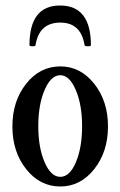

<svg xmlns="http://www.w3.org/2000/svg" viewBox="-20 -666 437 697"><path d="M87 -502Q87 -646 198 -646Q310 -646 310 -502Q310 -498 299 -498Q288 -498 287 -502Q274 -584 199 -584Q122 -584 109 -502Q109 -498 98 -498Q87 -498 87 -502ZM199 11Q125 11 75 -52Q25 -115 25 -207Q25 -299 75 -362Q125 -425 199 -425Q272 -425 322 -362Q372 -299 372 -207Q372 -115 322 -52Q272 11 199 11ZM199 -393Q165 -393 142 -339.5Q119 -286 119 -208Q119 -130 142 -77Q165 -24 199 -24Q233 -24 255.5 -77Q278 -130 278 -208Q278 -286 255 -339.5Q232 -393 199 -393Z"/></svg>

Font: Junicode Cond Medium
Style: Regular
Weight: 500
Width: 3
Designer: Peter S. Baker
Version: Version 2.201